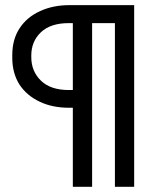

<svg xmlns="http://www.w3.org/2000/svg" viewBox="-20 -720 617 740"><path d="M260.7 0Q260.7 -76.2 260.7 -304.7Q256.8 -304.7 246.1 -304.7Q181.6 -304.7 132.8 -328.1Q83 -351.6 54.7 -394.5Q27.3 -438.5 27.3 -497.1Q27.3 -501 27.3 -507.8Q27.3 -568.4 55.7 -611.3Q84 -654.3 133.8 -676.8Q183.6 -700.2 248 -700.2Q331.1 -700.2 497.1 -700.2Q497.1 -525.4 497.1 0Q478.5 0 422.9 0Q422.9 -158.2 422.9 -630.9Q401.4 -630.9 335 -630.9Q335 -473.6 335 0Q316.4 0 260.7 0ZM245.1 -373Q249 -373 260.7 -373Q260.7 -437.5 260.7 -630.9Q256.8 -630.9 245.1 -630.9Q174.8 -630.9 137.7 -595.7Q100.6 -560.5 100.6 -505.9Q100.6 -503.9 100.6 -500Q100.6 -445.3 137.7 -409.2Q174.8 -373 245.1 -373Z"/></svg>

Font: Kadena Space Grotesk
Style: Regular
Weight: 400
Designer: Florian Karsten
Version: Version 2.000